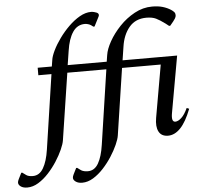

<svg xmlns="http://www.w3.org/2000/svg" viewBox="-188 -816 1187 1122"><g transform="rotate(-5 405.5 -255.0)"><path d="M-73 240Q-97 240 -111 230Q-125 220 -125 207Q-125 199 -119 187L-101 151H-95L-73 167Q-60 176 -35 176Q4 176 27 136.5Q50 97 60 29L125 -408H48V-452H131L137 -490Q140 -512 156 -545Q172 -578 197.5 -613.5Q223 -649 254.5 -680Q286 -711 320 -730.5Q354 -750 387 -750Q396 -750 405 -747.5Q414 -745 419 -743Q431 -738 431 -728Q431 -723 428 -718Q425 -713 422 -706L400 -663H393L381 -672Q374 -677 363.5 -680Q353 -683 345 -683Q300 -683 273.5 -643.5Q247 -604 237 -535L224 -452H453L459 -490Q464 -525 489 -569.5Q514 -614 553 -655Q592 -696 641.5 -723Q691 -750 745 -750Q781 -750 807.5 -742Q834 -734 854 -721Q865 -714 871.5 -706.5Q878 -699 878 -688Q878 -678 871.5 -668Q865 -658 860 -652L841 -629H834L815 -644Q784 -667 762 -677.5Q740 -688 706 -688Q642 -688 605 -644Q568 -600 558 -530L546 -452H866L807 -121Q797 -68 822 -68Q838 -68 857.5 -85.5Q877 -103 895 -142L909 -136Q880 -61 846 -25.5Q812 10 773 10Q734 10 718.5 -19.5Q703 -49 712 -100L766 -408H539L480 -17Q477 4 462.5 36.5Q448 69 425.5 104Q403 139 374.5 170Q346 201 314 220.5Q282 240 249 240Q226 240 211.5 230Q197 220 197 207Q197 199 203 187L221 151H227L249 167Q264 176 288 176Q327 176 349.5 137Q372 98 382 29L447 -408H218L158 -17Q155 4 140.5 36.5Q126 69 103.5 104Q81 139 52.5 170Q24 201 -8 220.5Q-40 240 -73 240Z"/></g></svg>

Font: Spectral SC Medium
Style: Italic
Weight: 500
Italic angle: -10°
Designer: Jean-Baptiste Levee
Foundry: Production Type
Version: Version 2.001